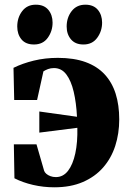

<svg xmlns="http://www.w3.org/2000/svg" viewBox="-20 -784 548 818"><path d="M211.5 14Q165 14 120.8 3.8Q76.5 -6.5 41.5 -24.5L39 -169H135.5L168 -56.5Q170 -50 177 -43.8Q184 -37.5 194.8 -33.5Q205.5 -29.5 218 -29.5Q249 -29.5 269.8 -56.2Q290.5 -83 300.8 -130.5Q311 -178 309.5 -239.5L147.5 -219V-309L308 -286.5Q305 -346 294 -393Q283 -440 262.5 -467Q242 -494 210 -494Q196 -494 184.8 -489.8Q173.5 -485.5 165 -480L138 -358H40.5L37.5 -495Q76 -514 124.2 -525.8Q172.5 -537.5 226.5 -537.5Q295 -537.5 344.5 -519.5Q394 -501.5 425.8 -467.2Q457.5 -433 472.8 -384.5Q488 -336 488 -275.5Q488 -215 471 -162.5Q454 -110 419.5 -70.5Q385 -31 333 -8.5Q281 14 211.5 14ZM124.5 -594.5Q89.5 -594.5 71.5 -616.2Q53.5 -638 53.5 -671Q53.5 -709 74.5 -736.5Q95.5 -764 132 -764H133Q167.5 -764 185.8 -742.2Q204 -720.5 204 -687.5Q204 -651.5 183.5 -623Q163 -594.5 125 -594.5ZM335 -594.5Q301 -594.5 282.5 -616.2Q264 -638 264 -671Q264 -709 285.2 -736.5Q306.5 -764 343.5 -764H344Q378.5 -764 396.8 -742.2Q415 -720.5 415 -687.5Q415 -651.5 394.2 -623Q373.5 -594.5 336 -594.5Z"/></svg>

Font: Merriweather 96pt Black
Style: Regular
Weight: 900
Version: Version 2.100